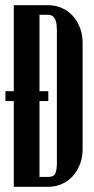

<svg xmlns="http://www.w3.org/2000/svg" viewBox="-20 -719 363 739"><path d="M33 -699H165Q194 -699 218.5 -688Q243 -677 260.5 -657.5Q278 -638 288 -611.5Q298 -585 298 -553V-146Q298 -114 288 -87.5Q278 -61 260.5 -41.5Q243 -22 218.5 -11Q194 0 165 0H33ZM132 -38H165Q188 -38 193.5 -53Q199 -68 199 -90V-601Q199 -612 198 -622.5Q197 -633 193.5 -642Q190 -651 183 -656.5Q176 -662 164 -662H132ZM1 -368H166V-330H1Z"/></svg>

Font: Moniqa ExtBd Cond Paragraph
Style: Regular
Weight: 800
Width: 3
Designer: Rajesh Rajput
Foundry: Rajesh Rajput
Version: Version 1.000